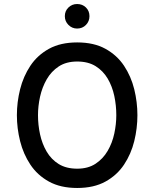

<svg xmlns="http://www.w3.org/2000/svg" viewBox="-20 -923 768 955"><path d="M364 12Q281 12 223.5 -19.8Q166 -51.5 131 -104.2Q96 -157 80 -221Q64 -285 64 -350Q64 -415 80 -479Q96 -543 131 -595.8Q166 -648.5 223.5 -680.2Q281 -712 364 -712Q447 -712 504.5 -680.2Q562 -648.5 597 -595.8Q632 -543 647.8 -479Q663.5 -415 663.5 -350Q663.5 -285 647.8 -221Q632 -157 597 -104.2Q562 -51.5 504.5 -19.8Q447 12 364 12ZM364 -84Q418 -84 455.2 -108.5Q492.5 -133 515.5 -172.5Q538.5 -212 548.5 -258.8Q558.5 -305.5 558.5 -350Q558.5 -398.5 548.5 -445.8Q538.5 -493 515.8 -531.8Q493 -570.5 455.8 -593.8Q418.5 -617 364 -617Q309.5 -617 272.2 -592.5Q235 -568 212.2 -528.2Q189.5 -488.5 179.2 -441.8Q169 -395 169 -350Q169 -302 179.2 -254.8Q189.5 -207.5 212.2 -168.8Q235 -130 272.2 -107Q309.5 -84 364 -84ZM363.5 -781Q338.5 -781 320.5 -799Q302.5 -817 302.5 -842.5Q302.5 -868.5 320.5 -885.8Q338.5 -903 363.5 -903Q390 -903 407.5 -885.8Q425 -868.5 425 -842.5Q425 -817 407.5 -799Q390 -781 363.5 -781Z"/></svg>

Font: Overpass Medium
Style: Regular
Weight: 500
Designer: Delve Withrington, Dave Bailey, Thomas Jockin
Foundry: Delve Fonts LLC
Version: Version 4.000